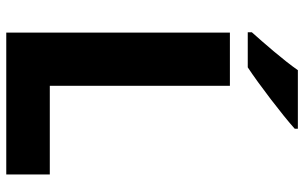

<svg xmlns="http://www.w3.org/2000/svg" viewBox="-199 -772 971 613"><g transform="rotate(90 286.5 -465.5)"><path d="M391 -921V-931H204C173 -886 116 -821 83 -784V-771H195C247 -805 349 -883 391 -921ZM84 0H537V-139H254V-714H84Z"/></g></svg>

Font: Noto Sans Bengali UI ExtraBold
Style: Regular
Weight: 800
Designer: Jelle Bosma - Monotype Design Team
Foundry: Monotype Imaging Inc.
Version: Version 2.003